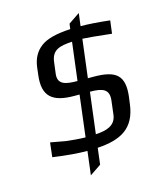

<svg xmlns="http://www.w3.org/2000/svg" viewBox="-124 -794 829 1019"><g transform="rotate(-15 290.0 -284.5)"><path d="M329 -64 357 -290C427 -290 463 -277 455 -214L446 -140C439 -82 389 -67 329 -64ZM334 -571 308 -362C243 -362 200 -371 206 -427L214 -491C222 -555 262 -567 334 -571ZM545 -173 550 -210C564 -326 520 -362 395 -362H365L391 -572C416 -571 470 -566 550 -557L559 -628C497 -635 443 -639 399 -639L408 -709L346 -667L342 -638C265 -634 210 -620 178 -595C145 -570 126 -535 120 -488L115 -446C101 -333 150 -290 271 -290H300L272 -62C241 -62 190 -67 166 -70C162 -70 87 -85 83 -85L74 -6C151 5 214 10 263 10L247 140L309 98L320 8C449 0 529 -42 545 -173Z"/></g></svg>

Font: Gamestation Text
Style: Italic
Weight: 400
Designer: Jonas Hecksher
Foundry: Jonas Hecksher, Playtypeª, e-types AS
Version: Version 1.003